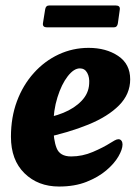

<svg xmlns="http://www.w3.org/2000/svg" viewBox="-20 -666 502 702"><path d="M196 16Q119 16 69.5 -32.5Q20 -81 20 -166Q20 -237 42 -296Q64 -355 103.5 -399Q143 -443 194.5 -467Q246 -491 304 -491Q368 -491 412 -461.5Q456 -432 456 -376Q456 -322 415.5 -281Q375 -240 303 -210.5Q231 -181 136 -161L123 -231Q171 -237 211.5 -253.5Q252 -270 278 -297Q304 -324 306 -359Q308 -383 299 -399.5Q290 -416 272 -416Q250 -416 227.5 -387Q205 -358 190 -310Q175 -262 175 -206Q175 -155 187 -124.5Q199 -94 240 -94Q281 -94 319.5 -110.5Q358 -127 383 -143Q391 -148 399 -152.5Q407 -157 413 -157Q420 -157 424 -151.5Q428 -146 428 -138Q428 -120 413 -94Q398 -68 368.5 -43Q339 -18 296 -1Q253 16 196 16ZM145 -631Q147 -646 159.8 -646H403.2Q420 -646 418 -631L411 -581Q409 -566 396.2 -566H151.8Q135 -566 137 -581Z"/></svg>

Font: Alkatra
Style: Regular
Weight: 400
Designer: Suman Bhandary
Version: Version 1.100;gftools[0.9.22]